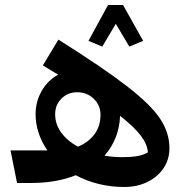

<svg xmlns="http://www.w3.org/2000/svg" viewBox="-20 -730 747 766"><path d="M656 -139Q656 -94 632.5 -59Q609 -24 568 -4Q527 16 476 16Q371 16 282 -31Q206 0 103 0H48L22 -130H169Q122 -199 122 -275Q122 -325 146.5 -367.5Q171 -410 212 -432L151 -469L213 -572Q394 -458 488 -385Q582 -312 619 -256Q656 -200 656 -139ZM200 -274Q200 -235 224 -201.5Q248 -168 291 -145Q333 -162 357 -194.5Q381 -227 381 -272Q381 -310 354 -336Q327 -362 288 -362Q251 -362 225.5 -337Q200 -312 200 -274ZM570 -122Q568 -154 542.5 -188Q517 -222 459 -268Q456 -177 397 -109Q430 -103 468 -103Q502 -103 526.5 -107Q551 -111 570 -122ZM333 -567 411 -710H471L551 -567L496 -544L442 -635L388 -544Z"/></svg>

Font: FiraGO Medium
Style: Italic
Weight: 500
Italic angle: -8°
Designer: bBox Type GmbH
Foundry: bBox Type GmbH
Version: Version 1.001